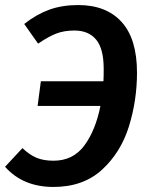

<svg xmlns="http://www.w3.org/2000/svg" viewBox="-31 -726 588 761"><path d="M512 -438Q512 -328 480 -225Q448 -122 373.5 -53.5Q299 15 181 15Q60 15 -11 -65L58 -139Q85 -113 113 -101Q141 -89 181 -89Q259 -89 303.5 -149.5Q348 -210 367 -306H118L131 -404H379Q380 -421 380 -453Q380 -533 350 -569Q320 -605 264 -605Q223 -605 192 -593Q161 -581 120 -553L65 -631Q113 -669 164 -687.5Q215 -706 279 -706Q390 -706 451 -639Q512 -572 512 -438Z"/></svg>

Font: FiraGO Medium
Style: Italic
Weight: 500
Italic angle: -8°
Designer: bBox Type GmbH
Foundry: bBox Type GmbH
Version: Version 1.001